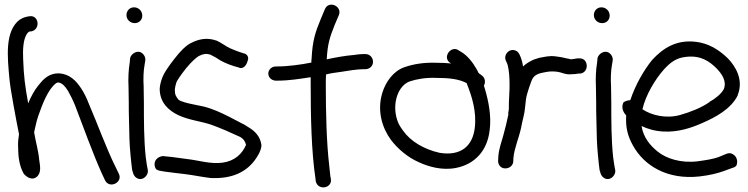

<svg xmlns="http://www.w3.org/2000/svg" viewBox="-20 -741 3265 838"><path d="M117 -604C158 -613 150 -677 108 -670C96 -668 83 -666 68 -656H67C-1 -606 13 -488 21 -399C25 -351 50 -221 63 -155C60 -137 58 -119 59 -100C59 -57 65 -16 82 14L84 18C87 21 113 51 139 32C162 14 155 -17 151 -44C148 -81 136 -121 129 -163C129 -163 130 -166 130 -169L136 -195C139 -208 142 -221 147 -235C166 -289 190 -352 225 -378C228 -380 231 -381 235 -381C252 -378 263 -366 277 -344C286 -328 297 -307 308 -280C342 -191 385 -72 423 13L438 45C456 85 517 56 499 18L484 -13C445 -91 405 -202 369 -285C358 -314 346 -338 333 -357C312 -388 285 -418 237 -421H236C192 -421 168 -394 148 -369C130 -347 115 -319 103 -290C89 -368 84 -405 81 -484C79 -526 82 -565 94 -587C101 -600 102 -599 110 -604Z M568 -640C587 -640 601 -654 601 -673C601 -693 585 -709 565 -709C545 -709 532 -693 532 -675C532 -655 549 -640 568 -640ZM542 -294C542 -270 542 -244 543 -217L545 -134C546 -95 553 -27 557 2V3L558 4C559 8 560 10 561 15C563 22 569 31 574 34C598 53 630 27 625 0L623 -10C622 -16 619 -31 616 -56C608 -130 608 -215 608 -294C608 -319 607 -341 607 -362V-363C605 -397 606 -431 611 -458L614 -476C616 -486 612 -496 607 -502C587 -529 553 -509 548 -488V-487L546 -467C541 -436 539 -401 541 -361C541 -340 542 -318 542 -294Z M1121 -108C1116 -147 1091 -170 1064 -186C1054 -193 1040 -201 1025 -208C1011 -215 997 -223 979 -232C945 -249 909 -266 869 -276L821 -286C799 -290 770 -298 760 -305C748 -320 743 -326 743 -351C744 -359 746 -370 750 -382C754 -391 769 -414 793 -444C817 -473 837 -490 847 -496C866 -506 880 -508 897 -503L922 -490C944 -474 971 -462 999 -453L1020 -447C1041 -436 1056 -456 1061 -476C1066 -486 1064 -505 1041 -509L1020 -516C1008 -521 995 -525 985 -530C965 -539 949 -553 925 -564H924C884 -578 849 -571 815 -554C792 -543 768 -519 741 -484C714 -449 696 -423 689 -404C682 -386 678 -369 677 -354C677 -293 716 -259 757 -239C803 -217 856 -212 901 -197C943 -182 990 -161 1029 -143C1044 -133 1048 -127 1054 -109C1037 -69 1004 -38 951 -31C898 -24 849 -41 796 -47C767 -50 737 -56 708 -58L690 -60C688 -60 673 -56 668 -51C651 -38 652 -16 661 -3C666 1 673 4 682 5L699 8C726 11 757 16 788 19C823 23 863 32 900 36H901C993 40 1052 10 1090 -39C1102 -55 1119 -81 1121 -104Z M1191 -451H1184C1165 -451 1151 -436 1151 -420C1151 -402 1167 -389 1184 -389H1192C1242 -389 1289 -397 1336 -404V-371C1336 -234 1339 -80 1357 39L1358 49V50C1368 93 1432 81 1424 39L1422 29C1421 25 1420 7 1417 -18C1405 -118 1402 -254 1402 -369C1402 -385 1402 -400 1403 -416C1421 -421 1443 -424 1466 -427C1496 -432 1540 -439 1566 -439H1575C1592 -439 1608 -452 1608 -471C1608 -489 1595 -505 1575 -505H1566C1549 -505 1524 -501 1524 -501C1486 -498 1443 -490 1406 -482C1410 -551 1419 -577 1441 -633L1459 -675C1475 -714 1415 -741 1398 -701L1380 -658C1356 -600 1344 -564 1340 -485C1339 -480 1339 -474 1339 -468C1295 -459 1236 -451 1191 -451Z M1686 -131C1715 -92 1760 -54 1808 -33C1849 -14 1909 4 1970 -8C2052 -24 2107 -83 2117 -172C2126 -235 2111 -303 2097 -351L2092 -367C2099 -380 2099 -399 2084 -411L2069 -422C2066 -428 2063 -435 2059 -441C2044 -468 2019 -500 1992 -515L1982 -521C1950 -545 1909 -492 1944 -467H1945L1949 -464C1930 -466 1909 -467 1885 -467C1833 -469 1786 -462 1746 -448C1698 -432 1664 -385 1649 -337C1624 -257 1649 -181 1686 -131ZM1769 -386C1799 -396 1841 -403 1883 -401H1884C1941 -401 1984 -396 2017 -378L2019 -372C2040 -319 2061 -252 2052 -181C2042 -103 1991 -59 1899 -74C1831 -89 1772 -124 1739 -171C1728 -186 1719 -200 1714 -216C1689 -291 1719 -369 1769 -386Z M2514 -420C2554 -427 2548 -491 2506 -486H2498C2490 -484 2484 -484 2472 -482C2471 -482 2468 -483 2465 -484L2449 -487C2441 -489 2433 -491 2426 -492L2405 -495C2378 -499 2354 -492 2336 -489H2335L2313 -482H2312C2294 -474 2276 -464 2263 -451C2260 -468 2256 -486 2248 -502C2245 -508 2240 -516 2233 -519C2203 -534 2176 -501 2188 -476C2191 -467 2194 -465 2196 -456C2202 -433 2204 -403 2204 -371C2204 -358 2204 -345 2203 -336V-335C2203 -318 2201 -305 2201 -289V-272C2201 -266 2201 -265 2200 -258C2197 -243 2198 -248 2199 -242C2193 -212 2185 -180 2177 -151C2169 -122 2157 -90 2155 -58L2154 -38C2154 -24 2164 -6 2185 -6C2204 -6 2217 -18 2220 -33V-34L2221 -53C2225 -95 2245 -139 2255 -186V-187C2260 -215 2270 -245 2272 -275C2274 -295 2276 -317 2281 -332L2289 -358L2299 -386C2307 -409 2322 -419 2350 -424L2365 -427C2380 -430 2400 -430 2417 -427C2431 -425 2449 -414 2475 -417C2485 -417 2494 -418 2506 -420Z M2608 -640C2627 -640 2641 -654 2641 -673C2641 -693 2625 -709 2605 -709C2585 -709 2572 -693 2572 -675C2572 -655 2589 -640 2608 -640ZM2582 -294C2582 -270 2582 -244 2583 -217L2585 -134C2586 -95 2593 -27 2597 2V3L2598 4C2599 8 2600 10 2601 15C2603 22 2609 31 2614 34C2638 53 2670 27 2665 0L2663 -10C2662 -16 2659 -31 2656 -56C2648 -130 2648 -215 2648 -294C2648 -319 2647 -341 2647 -362V-363C2645 -397 2646 -431 2651 -458L2654 -476C2656 -486 2652 -496 2647 -502C2627 -529 2593 -509 2588 -488V-487L2586 -467C2581 -436 2579 -401 2581 -361C2581 -340 2582 -318 2582 -294Z M3200 -327C3226 -392 3191 -451 3157 -486C3127 -515 3088 -544 3038 -555C2937 -576 2873 -530 2826 -479C2789 -433 2753 -370 2731 -304C2715 -303 2705 -297 2701 -294C2689 -269 2703 -248 2713 -237C2710 -183 2720 -147 2742 -107C2790 -19 2891 45 3034 29C3076 24 3110 16 3138 6L3176 -8C3186 -10 3191 -15 3194 -18C3203 -40 3193 -60 3180 -67C3173 -72 3164 -74 3155 -71H3154L3115 -55C3093 -47 3062 -42 3025 -37C2952 -28 2888 -49 2851 -79C2816 -107 2788 -142 2780 -191C2805 -179 2837 -169 2874 -167C2941 -163 3000 -184 3045 -204C3105 -230 3171 -266 3200 -325ZM2784 -264C2798 -326 2839 -394 2877 -437C2906 -469 2932 -489 2976 -493C3039 -500 3077 -473 3108 -442C3131 -418 3153 -386 3139 -352C3128 -331 3103 -311 3076 -296V-295C3041 -271 2997 -253 2948 -239C2887 -222 2823 -238 2784 -264Z"/></svg>

Font: Stray Cat
Style: ExBd
Weight: 800
Version: Version 1.0